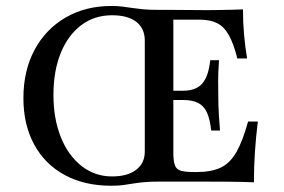

<svg xmlns="http://www.w3.org/2000/svg" viewBox="-20 -602 938 634"><path d="M346.8 11.3Q258.9 11.3 193.5 -24.2Q128.2 -59.7 92.7 -125Q57.3 -190.3 57.3 -278.2Q57.3 -368.5 94 -437.1Q130.6 -505.6 196.4 -544Q262.1 -582.3 348.4 -582.3Q369.4 -582.3 384.7 -580.2Q400 -578.2 415.7 -575.8Q431.5 -573.4 452 -571.4Q472.6 -569.4 504 -569.4Q517.7 -569.4 543.1 -569.4Q568.5 -569.4 600.4 -569Q632.3 -568.5 665.3 -568.5Q681.5 -568.5 703.2 -569Q725 -569.4 746.4 -569.8Q767.7 -570.2 782.3 -571Q782.3 -527.4 785.9 -487.1Q789.5 -446.8 796 -408.9H763.7Q751.6 -457.3 735.9 -485.5Q720.2 -513.7 697.2 -525.4Q674.2 -537.1 638.7 -537.1H552.4V-99.2Q552.4 -71 557.3 -56.9Q562.1 -42.7 577 -38.3Q591.9 -33.9 621.8 -33.9H629Q677.4 -33.9 708.5 -48.4Q739.5 -62.9 760.5 -99.6Q781.5 -136.3 799.2 -200.8H831.5Q825 -150 821.8 -100.8Q818.5 -51.6 818.5 0Q781.5 -1.6 733.5 -2Q685.5 -2.4 627.4 -2.4Q610.5 -2.4 593.1 -2.4Q575.8 -2.4 560.5 -2.4Q545.2 -2.4 531.9 -2.4Q518.5 -2.4 506.5 -2.4Q475.8 -2.4 454.8 -0.4Q433.9 1.6 417.7 4.4Q401.6 7.3 385.5 9.3Q369.4 11.3 346.8 11.3ZM350 -19.4Q400.8 -19.4 429.4 -41.1Q458.1 -62.9 458.1 -101.6V-467.7Q458.1 -508.1 430.2 -529.8Q402.4 -551.6 350 -551.6Q291.9 -551.6 248.4 -519Q204.8 -486.3 180.6 -427Q156.5 -367.7 156.5 -288.7Q156.5 -209.7 181 -148.8Q205.6 -87.9 249.6 -53.6Q293.5 -19.4 350 -19.4ZM524.2 -271.8V-302.4H659.7V-271.8ZM677.4 -171Q673.4 -208.9 663.3 -230.6Q653.2 -252.4 634.3 -262.1Q615.3 -271.8 584.7 -271.8V-302.4Q626.6 -302.4 647.6 -325.8Q668.5 -349.2 674.2 -403.2H703.2Q700 -357.3 700.4 -333.1Q700.8 -308.9 700.8 -287.1Q700.8 -271.8 701.2 -256.5Q701.6 -241.1 702.8 -221Q704 -200.8 706.5 -171Z"/></svg>

Font: Playfair 12pt Medium
Style: Regular
Weight: 500
Designer: Claus Eggers Sørensen
Foundry: Claus Eggers Sørensen
Version: Version 2.000;gftools[0.9.28]